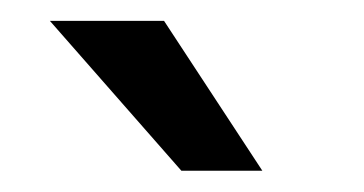

<svg xmlns="http://www.w3.org/2000/svg" viewBox="-20 -770 349 184"><path d="M137.2 -750 231.4 -606.4H153.8L27.8 -750Z"/></svg>

Font: Vazirmatn
Style: Regular
Weight: 400
Designer: Saber Rastikerdar
Foundry: Saber Rastikerdar
Version: Version 33.003;September 2, 2022;FontCreator 14.0.0.2862 64-